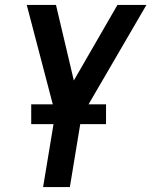

<svg xmlns="http://www.w3.org/2000/svg" viewBox="-20 -540 640 775"><path d="M154 215 203 -81 88 -520H206L278 -215L454 -520H571L309 -70L262 215ZM106 -39V-119H408V-39Z"/></svg>

Font: Iosevka SS04 Semibold Extended
Style: Italic
Weight: 600
Width: 7
Italic angle: -9°
Monospace: yes
Designer: Belleve Invis
Foundry: Belleve Invis
Version: Version 19.0.0; ttfautohint (v1.8.4)